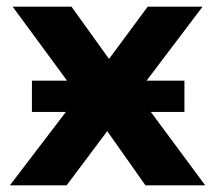

<svg xmlns="http://www.w3.org/2000/svg" viewBox="-20 -558 649 578"><path d="M9.7 0 252 -317.5 247.8 -225.5 18.1 -537.9H195.2L338.6 -338.2L273.5 -333.7L424.6 -537.9H589.8L358.5 -232.3L359.1 -322.3L597.8 0H417.9L268.2 -212.3L333 -203.5L180.5 0ZM76.1 -221.1V-315.1H535.2V-221.1Z"/></svg>

Font: Montserrat Alternates Thin
Style: Regular
Weight: 100
Designer: Julieta Ulanovsky
Foundry: Julieta Ulanovsky
Version: Version 9.000